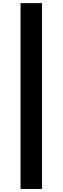

<svg xmlns="http://www.w3.org/2000/svg" viewBox="-20 -982 403 1236"><path d="M250.5 -961.9V234.4H112.3V-961.9Z"/></svg>

Font: Inter 20pt
Style: Bold
Weight: 700
Version: Version 4.001;git-66647c0bb